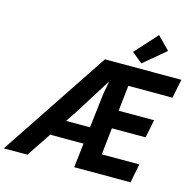

<svg xmlns="http://www.w3.org/2000/svg" viewBox="-185 -1096 1251 1232"><g transform="rotate(15 440.5 -480.0)"><path d="M425.8 -719.7H933.6L908.2 -594.2H614.7L596.2 -423.8H831.5L807.6 -303.7H583.5L564 -125.5H813.5L788.6 0H414.6L433.1 -161.6H211.9L103.5 0H-53.2ZM587.9 -812.5 721.2 -960 803.2 -876.5 658.2 -754.9ZM446.3 -273.4 472.2 -497.1 488.8 -589.8 334.5 -344.2 287.1 -273.4Z"/></g></svg>

Font: Reddit Sans Chocolate
Style: Bold Italic
Weight: 700
Italic angle: -11.25°
Designer: Stephen Hutchings
Version: Version 1.013